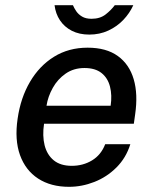

<svg xmlns="http://www.w3.org/2000/svg" viewBox="-20 -711 590 741"><path d="M246.5 10Q176 10 127.2 -21.8Q78.5 -53.5 57.2 -112.5Q36 -171.5 48 -253Q59.5 -333.5 95.8 -395.2Q132 -457 188.5 -492Q245 -527 318 -527Q390 -527 434.5 -495Q479 -463 496 -405.2Q513 -347.5 501.5 -269L496.5 -233.5H150Q143 -187 152.2 -150.2Q161.5 -113.5 187.5 -92.2Q213.5 -71 257 -71Q300.5 -71 335.2 -92Q370 -113 386 -154.5H483Q466.5 -101.5 429.2 -64.5Q392 -27.5 344 -8.8Q296 10 246.5 10ZM159.5 -303H407Q413 -343.5 404.5 -376.8Q396 -410 371.8 -429.2Q347.5 -448.5 306 -448.5Q264.5 -448.5 233.5 -427Q202.5 -405.5 183.8 -372Q165 -338.5 159.5 -303ZM324.5 -577.5Q286 -577.5 257.2 -592.2Q228.5 -607 211.5 -632.5Q194.5 -658 190.5 -691H261.5Q266 -680 274.2 -667.8Q282.5 -655.5 296.8 -647Q311 -638.5 333.5 -638.5Q366 -638.5 387.5 -655.2Q409 -672 423 -691H494.5Q480.5 -660 456 -634.2Q431.5 -608.5 398 -593Q364.5 -577.5 324.5 -577.5Z"/></svg>

Font: Public Sans Thin Medium
Style: Italic
Weight: 500
Italic angle: -8°
Version: Version 2.001